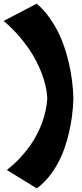

<svg xmlns="http://www.w3.org/2000/svg" viewBox="-20 -844 448 1046"><path d="M180.2 -824.2Q217.3 -792 245.8 -752.7Q274.4 -713.4 295.7 -671.1Q316.9 -628.9 331.3 -585.4Q345.7 -542 355 -502Q377 -407.2 379.9 -308.1Q377 -209 355 -117.2Q345.7 -78.1 331.3 -36.6Q316.9 4.9 295.7 44.4Q274.4 84 245.8 119.6Q217.3 155.3 180.2 182.1L17.1 82Q58.6 49.8 89.8 15.9Q121.1 -18.1 144.3 -51.3Q167.5 -84.5 183.6 -116.5Q199.7 -148.4 210 -177.2Q233.9 -244.1 237.8 -308.1Q234.4 -372.1 208 -442.4Q196.8 -472.2 179.7 -506.6Q162.6 -541 137.5 -577.9Q112.3 -614.7 78.4 -653.3Q44.4 -691.9 0 -730Z"/></svg>

Font: Galindo
Style: Regular
Weight: 400
Version: Version 1.000